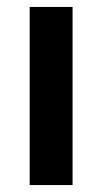

<svg xmlns="http://www.w3.org/2000/svg" viewBox="-20 -533 295 553"><path d="M189 -513V0H65.5V-513Z"/></svg>

Font: Lato 2
Style: Bold
Weight: 700
Designer: Lukasz Dziedzic with Adam Twardoch and Botio Nikoltchev
Foundry: tyPoland Lukasz Dziedzic
Version: Version 2.015; 2015-08-06; http://www.latofonts.com/